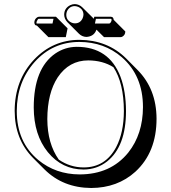

<svg xmlns="http://www.w3.org/2000/svg" viewBox="-20 -853 837 939"><path d="M440.9 -771H522.9Q528.3 -770.5 531.7 -767.6Q535.6 -762.7 536.1 -755.9L592.8 -699.2Q592.8 -681.6 577.6 -673.3Q573.2 -671.4 569.3 -671.4H488.8L451.7 -708Q441.4 -678.2 410.6 -673.3Q406.2 -672.9 402.3 -672.4Q381.3 -673.3 366.2 -688L309.6 -744.6Q294.4 -760.7 293.9 -780.8Q293.9 -812.5 323.2 -827.6Q334.5 -833 346.2 -833Q367.2 -832 382.3 -817.4L439 -761.2ZM301.8 -671.4H216.8L160.2 -728Q154.8 -728.5 151.9 -731Q148.4 -735.4 147.9 -742.2Q147.9 -758.8 161.6 -768.1Q166 -770.5 169.9 -771H253.9L310.5 -714.4ZM411.6 -557.6Q317.9 -557.6 262.2 -474.6Q211.9 -397.9 211.4 -270.5Q211.9 -150.9 267.6 -72.3Q323.2 -34.2 389.2 -34.2Q495.6 -34.2 548.3 -133.8Q585.4 -204.6 585.9 -310.1Q585.4 -447.3 534.7 -524.4Q482.9 -557.1 411.6 -557.6ZM745.6 -272.5Q745.6 -108.4 642.1 -13.2Q554.7 65.9 425.8 66.4Q288.6 65.4 198.2 -23.9L141.6 -80.6Q52.2 -170.9 51.8 -310.1Q51.8 -460.9 147 -562Q238.3 -657.7 368.2 -658.2Q505.9 -657.2 596.7 -567.4L652.8 -510.7Q745.1 -417.5 745.6 -272.5ZM679.2 -329.1Q679.2 -482.9 575.7 -573.2Q489.7 -647.5 368.2 -647.9Q237.8 -647.9 149.4 -549.8Q62.5 -452.1 62 -310.1Q62 -158.2 167.5 -70.3Q252.4 -0.5 369.1 0Q521 0 607.4 -106.9Q678.7 -196.8 679.2 -329.1ZM355 -624Q513.2 -624 569.3 -477.5Q595.7 -407.2 596.2 -310.1Q596.2 -137.2 503.9 -63.5Q454.1 -24.4 389.2 -23.9Q283.7 -23.9 213.9 -108.9Q145.5 -193.4 145 -327.1Q145 -518.1 250.5 -591.3Q297.9 -623.5 355 -624ZM304.2 -780.8Q304.2 -754.4 329.1 -742.7Q337.4 -738.8 346.2 -738.8Q373 -738.8 384.3 -764.2Q387.7 -772.9 388.2 -780.8Q388.2 -807.1 362.8 -819.3Q354 -822.8 346.2 -823.2Q319.8 -823.2 307.6 -797.9Q304.2 -789.1 304.2 -780.8ZM236.8 -737.8 241.7 -761.2H169.9Q165 -761.2 159.7 -748.5Q158.2 -744.6 158.2 -742.2Q158.2 -739.7 158.7 -738.3L160.2 -737.8ZM449.2 -761.2 444.3 -737.8H513.2Q520 -737.8 524.9 -750.5Q525.9 -753.9 525.9 -755.9Q524.9 -760.3 522.9 -761.2Z"/></svg>

Font: Linux Biolinum Shadow O
Style: Regular
Weight: 400
Designer: Philipp H. Poll
Foundry: Philipp H. Poll
Version: Version 1.0.4